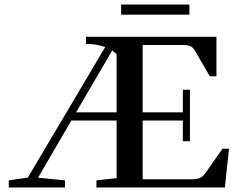

<svg xmlns="http://www.w3.org/2000/svg" viewBox="-20 -825 1042 845"><path d="M513.2 -760.3V-805.2H813.5V-760.3ZM18.6 0V-31.2L102.5 -43.5L442.9 -617.7Q404.8 -631.8 358.4 -631.8V-663.1H932.6V-489.3H903.3L838.4 -601.1Q830.1 -615.7 818.8 -621.3Q807.6 -627 784.7 -627H607.9V-330.6H784.7V-430.2H815.9V-203.6H784.7V-294.4H607.9V-36.1H825.2Q848.1 -36.1 860.6 -42Q873 -47.9 884.3 -63.5L959 -170.4H987.8L969.7 0H404.3V-31.2L493.2 -41V-294.4H293.9L147.5 -43L266.1 -31.2V0ZM493.2 -585.9Q484.4 -595.2 473.6 -602.5L314.9 -330.6H493.2Z"/></svg>

Font: Elstob 10pt Medium
Style: Regular
Weight: 500
Designer: Peter S. Baker
Version: Version 1.015